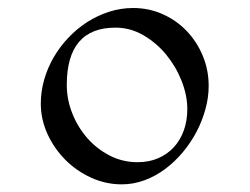

<svg xmlns="http://www.w3.org/2000/svg" viewBox="-20 -555 634 487"><path d="M509.3 -336.9Q509.3 -308.1 501.2 -278.6Q493.2 -249 478.8 -221.4Q464.4 -193.8 444.1 -169.4Q423.8 -145 399.4 -126.7Q375 -108.4 346.9 -97.9Q318.8 -87.4 288.6 -87.4Q248.5 -87.4 211.4 -104.2Q174.3 -121.1 146 -149.4Q117.7 -177.7 100.6 -214.8Q83.5 -252 83.5 -292.5Q83.5 -322.8 92 -352.8Q100.6 -382.8 116.2 -409.7Q131.8 -436.5 153.6 -459.5Q175.3 -482.4 201.2 -499Q227.1 -515.6 256.6 -525.1Q286.1 -534.7 317.9 -534.7Q357.9 -534.7 392.8 -519Q427.7 -503.4 453.6 -476.3Q479.5 -449.2 494.4 -413.3Q509.3 -377.4 509.3 -336.9ZM455.1 -278.3Q455.1 -313 440.7 -349.6Q426.3 -386.2 401.6 -416.3Q377 -446.3 343.8 -465.6Q310.5 -484.9 272.9 -484.9Q149.4 -484.9 149.4 -339.4Q149.4 -302.7 163.3 -267.6Q177.2 -232.4 201.4 -204.8Q225.6 -177.2 258.3 -160.4Q291 -143.6 328.6 -143.6Q357.9 -143.6 381.1 -153.6Q404.3 -163.6 420.9 -181.6Q437.5 -199.7 446.3 -224.4Q455.1 -249 455.1 -278.3Z"/></svg>

Font: Kurinto Seri
Style: Regular
Weight: 400
Designer: Kurinto was developed by Clint Goss from a range of fonts that are compatible with the SIL Open Font License Version 1.1
Foundry: Clinton F. Goss
Version: Version 2.196; July 25, 2020